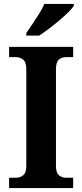

<svg xmlns="http://www.w3.org/2000/svg" viewBox="-20 -951 415 971"><path d="M26 0V-52H61Q81 -52 97 -64.5Q113 -77 113 -110V-601Q113 -637 97 -649.5Q81 -662 61 -662H26V-714H350V-662H314Q291 -662 277 -649Q263 -636 263 -600V-111Q263 -78 278 -65Q293 -52 314 -52H350V0ZM113 -784Q127 -804 144.5 -830Q162 -856 178.5 -882.5Q195 -909 204 -931H353V-921Q345 -908 325 -888.5Q305 -869 279 -847Q253 -825 226.5 -805Q200 -785 178 -771H113Z"/></svg>

Font: Noto Serif Khmer SemiCondensed
Style: Bold
Weight: 700
Width: 4
Designer: Danh Hong and the Monotype Design Team
Foundry: Monotype Imaging Inc.
Version: Version 2.004; ttfautohint (v1.8.4.7-5d5b)